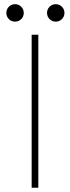

<svg xmlns="http://www.w3.org/2000/svg" viewBox="-20 -883 329 903"><path d="M128.9 0V-719.7H160.2V0ZM242.2 -781.2Q225.1 -781.2 213.1 -793.2Q201.2 -805.2 201.2 -822.3Q201.2 -839.4 213.1 -851.3Q225.1 -863.3 242.2 -863.3Q259.3 -863.3 271.2 -851.3Q283.2 -839.4 283.2 -822.3Q283.2 -805.2 271.2 -793.2Q259.3 -781.2 242.2 -781.2ZM50.8 -781.2Q33.7 -781.2 21.7 -793.2Q9.8 -805.2 9.8 -822.3Q9.8 -839.4 21.7 -851.3Q33.7 -863.3 50.8 -863.3Q67.9 -863.3 79.8 -851.3Q91.8 -839.4 91.8 -822.3Q91.8 -805.2 79.8 -793.2Q67.9 -781.2 50.8 -781.2Z"/></svg>

Font: Reddit Sans ExtraLight
Style: Regular
Weight: 250
Designer: Stephen Hutchings
Foundry: Reddit
Version: Version 1.014